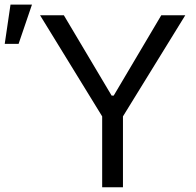

<svg xmlns="http://www.w3.org/2000/svg" viewBox="-144 -792 829 812"><path d="M25.4 -727.5H126L328.1 -387.7H336.9L538.1 -727.5H639.6L376 -299.8V0H288.1V-299.8ZM-124 -606.4 -99.6 -772.5H-8.8L-65.4 -606.4Z"/></svg>

Font: GitLab Sans
Style: Regular
Weight: 400
Designer: Rasmus Andersson
Foundry: Modifications by GitLab B.V., manufactured by rsms
Version: Version 4.000;git-c8fb6b7